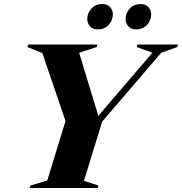

<svg xmlns="http://www.w3.org/2000/svg" viewBox="-20 -937 907 957"><path d="M739.5 -674 661.5 -702.5 664.5 -715H867L863.5 -702.5L783.5 -674L489 -330.5L398.5 -35.5L470.5 -12.5L468 0H128.5L132 -12.5L215.5 -37L306.5 -334L191 -672.5L117 -702.5L119.5 -715H465L461.5 -702.5L374.5 -674L470 -359.5ZM466.5 -790.5Q443 -790.5 429 -805.5Q415 -820.5 415 -842Q415 -871.5 435.5 -894.2Q456 -917 490.5 -917Q514 -917 528.2 -902Q542.5 -887 542.5 -865.5Q542.5 -836 522 -813.2Q501.5 -790.5 466.5 -790.5ZM658 -790.5Q634 -790.5 620 -805.5Q606 -820.5 606 -842Q606 -871.5 626.5 -894.2Q647 -917 681.5 -917Q705.5 -917 719.5 -902Q733.5 -887 733.5 -865.5Q733.5 -836 713 -813.2Q692.5 -790.5 658 -790.5Z"/></svg>

Font: Newsreader 72pt
Style: Bold Italic
Weight: 700
Italic angle: -17°
Designer: Hugues Gentile
Foundry: Production Type
Version: Version 1.003; ttfautohint (v1.8.3)